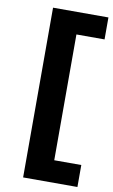

<svg xmlns="http://www.w3.org/2000/svg" viewBox="-96 -793 569 968"><g transform="rotate(10 189.0 -309.5)"><path d="M94.5 124.5V-744.5H378V-632H234V12H372.5V124.5Z"/></g></svg>

Font: Encode Sans SC Expanded SemiBold
Style: Regular
Weight: 600
Width: 7
Designer: Multiple Designers
Foundry: Impallari Type
Version: Version 3.002